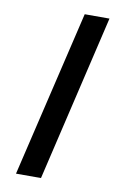

<svg xmlns="http://www.w3.org/2000/svg" viewBox="-84 -769 550 840"><g transform="rotate(10 190.5 -348.5)"><path d="M48 21 223 -718H333L159 21Z"/></g></svg>

Font: Stick No Bills ExtraLight
Style: Bold
Weight: 700
Version: Version 2.000